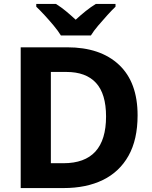

<svg xmlns="http://www.w3.org/2000/svg" viewBox="-20 -954 772 974"><path d="M678 -369Q678 -246 632 -164Q586 -82 502 -41Q418 0 303 0H85V-714H321Q489 -714 583.5 -625.5Q678 -537 678 -369ZM518 -363Q518 -478 467 -533.5Q416 -589 317 -589H238V-126H302Q518 -126 518 -363ZM289 -774Q275 -797 252.5 -824Q230 -851 206.5 -876.5Q183 -902 164 -920V-934H264Q291 -917 314.5 -897.5Q338 -878 364 -854Q390 -878 415 -898Q440 -918 466 -934H566V-920Q548 -903 524.5 -877Q501 -851 478 -824Q455 -797 441 -774Z"/></svg>

Font: Noto Sans Thai Looped
Style: Bold
Weight: 700
Designer: Sasikarn Vongin, Ben Mitchell
Foundry: The Fontpad Ltd
Version: Version 1.001; ttfautohint (v1.8.4.7-5d5b)